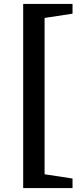

<svg xmlns="http://www.w3.org/2000/svg" viewBox="-20 -757 392 969"><path d="M97 192V-737H346V-688L143 -657L205 -734V189L143 113L346 144V192Z"/></svg>

Font: Piazzolla 24pt
Style: Bold
Weight: 700
Designer: Juan Pablo del Peral
Foundry: Huerta Tipografica
Version: Version 2.005